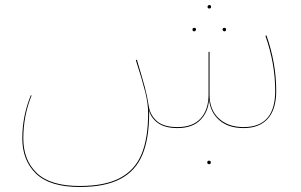

<svg xmlns="http://www.w3.org/2000/svg" viewBox="-20 -511 1201 766"><path d="M1082 -148Q1082 -75 1048.5 -37.5Q1015 0 952 0Q891 0 855 -31.5Q819 -63 814 -114Q811 -64 779 -32Q747 0 688 0Q637 0 609 -21Q581 -42 574 -73L575 -59Q575 42 548 106.5Q521 171 460 203Q399 235 298 235Q179 235 124 182Q69 129 69 41Q69 -48 103 -131L106 -130Q73 -49 73 41Q73 128 127 179.5Q181 231 298 231Q398 231 458 199.5Q518 168 544.5 104.5Q571 41 571 -59Q571 -98 559.5 -144Q548 -190 522 -271L526 -273Q549 -196 558 -162.5Q567 -129 574 -85Q580 -50 607 -27Q634 -4 688 -4Q749 -4 780.5 -38.5Q812 -73 812 -133V-304H816V-133Q816 -73 853 -38.5Q890 -4 952 -4Q1078 -4 1078 -148Q1078 -257 1039 -368L1043 -370Q1082 -259 1082 -148ZM808 -484Q808 -486 810 -488.5Q812 -491 815 -491Q822 -491 822 -484Q822 -477 815 -477Q808 -477 808 -484ZM748 -393Q748 -400 755 -400Q762 -400 762 -393Q762 -391 760 -388.5Q758 -386 755 -386Q748 -386 748 -393ZM868 -393Q868 -400 875 -400Q882 -400 882 -393Q882 -386 875 -386Q872 -386 870 -388.5Q868 -391 868 -393ZM807 137Q807 130 814 130Q821 130 821 137Q821 144 814 144Q807 144 807 137Z"/></svg>

Font: FiraGO Four
Style: Regular
Weight: 100
Designer: bBox Type
Foundry: bBox Type GmbH
Version: Version 1.001